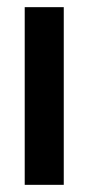

<svg xmlns="http://www.w3.org/2000/svg" viewBox="-20 -516 247 536"><path d="M49 -496H158V0H49Z"/></svg>

Font: Cabin Condensed SemiBold
Style: Regular
Weight: 600
Width: 3
Designer: Pablo Impallari
Foundry: Pablo Impallari. http://www.impallari.com Igino Marini. http://www.ikern.com
Version: Version 2.001